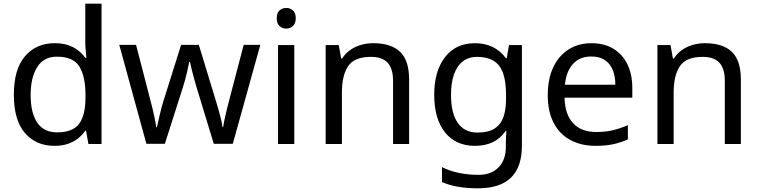

<svg xmlns="http://www.w3.org/2000/svg" viewBox="-20 -780 4114 1040"><path d="M275 10Q175 10 115 -59.5Q55 -129 55 -267Q55 -405 115.5 -475.5Q176 -546 276 -546Q318 -546 349 -535.5Q380 -525 403 -507Q426 -489 442 -467H448Q447 -480 444.5 -505.5Q442 -531 442 -546V-760H530V0H459L446 -72H442Q426 -49 403 -30.5Q380 -12 348.5 -1Q317 10 275 10ZM289 -63Q374 -63 408.5 -109.5Q443 -156 443 -250V-266Q443 -366 410 -419.5Q377 -473 288 -473Q217 -473 181.5 -416.5Q146 -360 146 -265Q146 -169 181.5 -116Q217 -63 289 -63Z M1046 -303Q1040 -324 1034 -344.5Q1028 -365 1023.5 -383.5Q1019 -402 1015 -418Q1011 -434 1009 -445H1005Q1003 -434 999.5 -418Q996 -402 991.5 -383Q987 -364 981.5 -343.5Q976 -323 969 -302L873 -1H773L626 -537H717L791 -251Q799 -222 806 -192.5Q813 -163 818.5 -136.5Q824 -110 826 -91H830Q833 -103 837 -121Q841 -139 845.5 -159Q850 -179 855.5 -199Q861 -219 866 -235L961 -537H1057L1149 -235Q1156 -212 1163.5 -186Q1171 -160 1177 -135.5Q1183 -111 1185 -92H1189Q1191 -109 1196.5 -134.5Q1202 -160 1209.5 -190.5Q1217 -221 1225 -251L1300 -537H1390L1241 -1H1138Z M1574 -536V0H1486V-536ZM1531 -737Q1551 -737 1566.5 -723.5Q1582 -710 1582 -681Q1582 -653 1566.5 -639Q1551 -625 1531 -625Q1509 -625 1494 -639Q1479 -653 1479 -681Q1479 -710 1494 -723.5Q1509 -737 1531 -737Z M2002 -546Q2098 -546 2147 -499.5Q2196 -453 2196 -349V0H2109V-343Q2109 -408 2080 -440Q2051 -472 1989 -472Q1900 -472 1866 -422Q1832 -372 1832 -278V0H1744V-536H1815L1828 -463H1833Q1851 -491 1877.5 -509.5Q1904 -528 1936 -537Q1968 -546 2002 -546Z M2552 -546Q2605 -546 2647.5 -526Q2690 -506 2720 -465H2725L2737 -536H2807V9Q2807 85 2781 136.5Q2755 188 2702 214Q2649 240 2567 240Q2509 240 2460.5 231.5Q2412 223 2374 206V125Q2412 145 2463 156Q2514 167 2572 167Q2641 167 2680.5 126.5Q2720 86 2720 16V-5Q2720 -17 2721 -39.5Q2722 -62 2723 -71H2719Q2691 -30 2649.5 -10Q2608 10 2553 10Q2449 10 2390.5 -63Q2332 -136 2332 -267Q2332 -395 2390.5 -470.5Q2449 -546 2552 -546ZM2564 -472Q2519 -472 2487.5 -448Q2456 -424 2439.5 -378Q2423 -332 2423 -266Q2423 -167 2459.5 -114.5Q2496 -62 2566 -62Q2607 -62 2636 -72.5Q2665 -83 2684 -105.5Q2703 -128 2712 -163Q2721 -198 2721 -246V-267Q2721 -340 2704.5 -385Q2688 -430 2653 -451Q2618 -472 2564 -472Z M3184 -546Q3253 -546 3302.5 -516Q3352 -486 3378.5 -431.5Q3405 -377 3405 -304V-251H3038Q3040 -160 3084.5 -112.5Q3129 -65 3209 -65Q3260 -65 3299.5 -74.5Q3339 -84 3381 -102V-25Q3340 -7 3300 1.5Q3260 10 3205 10Q3129 10 3070.5 -21Q3012 -52 2979.5 -113.5Q2947 -175 2947 -264Q2947 -352 2976.5 -415Q3006 -478 3059.5 -512Q3113 -546 3184 -546ZM3183 -474Q3120 -474 3083.5 -433.5Q3047 -393 3040 -321H3313Q3313 -367 3299 -401Q3285 -435 3256.5 -454.5Q3228 -474 3183 -474Z M3799 -546Q3895 -546 3944 -499.5Q3993 -453 3993 -349V0H3906V-343Q3906 -408 3877 -440Q3848 -472 3786 -472Q3697 -472 3663 -422Q3629 -372 3629 -278V0H3541V-536H3612L3625 -463H3630Q3648 -491 3674.5 -509.5Q3701 -528 3733 -537Q3765 -546 3799 -546Z"/></svg>

Font: lgurmukhi85
Style: Book
Weight: 400
Designer: Jelle Bosma - Monotype Design Team
Foundry: Monotype Imaging Inc.
Version: Version 2.003